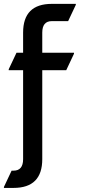

<svg xmlns="http://www.w3.org/2000/svg" viewBox="-20 -757 455 978"><path d="M0 200.2V195.3L39.1 112.3H48.8Q97.7 112.3 97.7 53.7V-399.4H24.4V-404.3L64 -488.3H97.7V-590.8Q97.7 -737.3 244.1 -737.3H366.2V-732.4L327.1 -649.4H244.1Q195.3 -649.4 195.3 -590.8V-488.3H356.9V-483.4L317.4 -399.4H195.3V53.7Q195.3 200.2 48.8 200.2Z"/></svg>

Font: Nova Square
Style: Book
Weight: 400
Version: Version 2.000